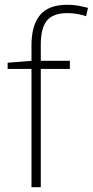

<svg xmlns="http://www.w3.org/2000/svg" viewBox="-20 -785 389 805"><path d="M273 -496H151V0H112V-496H12V-522L112 -530V-596Q112 -679 148 -722Q184 -765 262 -765Q288 -765 309 -761Q330 -757 349 -752L341 -717Q304 -730 262 -730Q203 -730 177 -699Q151 -668 151 -597V-530H273Z"/></svg>

Font: Noto Sans Bengali UI ExtraLight
Style: Regular
Weight: 200
Designer: Jelle Bosma - Monotype Design Team
Foundry: Monotype Imaging Inc.
Version: Version 2.003; ttfautohint (v1.8.4.7-5d5b)